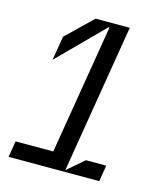

<svg xmlns="http://www.w3.org/2000/svg" viewBox="-109 -811 772 895"><g transform="rotate(15 277.0 -363.5)"><path d="M453.8 0 466.6 -78.1H368.6L287.6 -8.5L406.2 -727.3H241.5L116.5 -606.5L97.3 -490.1L310.4 -704.5H314.6L210.9 -78.1H29.1L16.3 0Z"/></g></svg>

Font: Riot Sans 2.0
Style: Italic
Weight: 400
Italic angle: -9.39999°
Designer: Rasmus Andersson
Foundry: rsms
Version: Version 3.006;hotconv 1.0.109;makeotfexe 2.5.65596